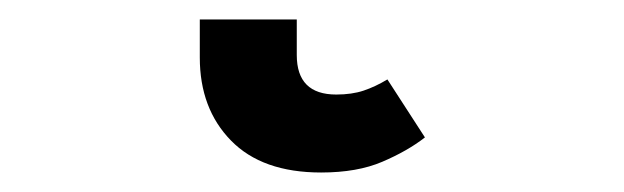

<svg xmlns="http://www.w3.org/2000/svg" viewBox="-20 21 640 197"><path d="M309.5 198Q249 198 217 165.2Q185 132.5 185 80V41H284.5V77.5Q284.5 118 325 118Q341 118 353 114Q365 110 377.5 102.5L416 162Q398 176 372.2 187Q346.5 198 309.5 198Z"/></svg>

Font: Fira Code Light SemiBold
Style: Regular
Weight: 600
Monospace: yes
Version: Version 5.002